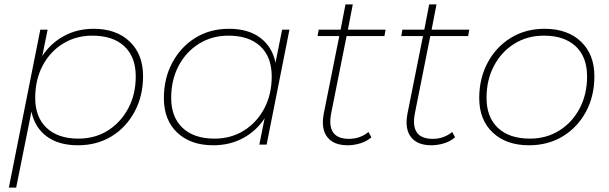

<svg xmlns="http://www.w3.org/2000/svg" viewBox="-20 -653 2751 867"><path d="M332 3Q245 3 191 -37Q137 -77 122 -149L53 194H20L162 -519H195L171 -400Q208 -457 268 -490Q328 -523 403 -523Q505 -523 565.5 -465.5Q626 -408 626 -309Q626 -220 588 -149Q550 -78 484 -37.5Q418 3 332 3ZM334 -27Q409 -27 467 -63.5Q525 -100 559 -163.5Q593 -227 593 -308Q593 -396 541.5 -444Q490 -492 397 -492Q323 -492 264.5 -456Q206 -420 172.5 -356.5Q139 -293 139 -211Q139 -124 190.5 -75.5Q242 -27 334 -27Z M943 3Q841 3 780.5 -54Q720 -111 720 -210Q720 -299 758 -370Q796 -441 862 -482Q928 -523 1014 -523Q1101 -523 1155 -482.5Q1209 -442 1224 -370L1254 -519H1287L1184 0H1151L1175 -119Q1138 -62 1078 -29.5Q1018 3 943 3ZM949 -27Q1023 -27 1081.5 -63.5Q1140 -100 1173.5 -163.5Q1207 -227 1207 -308Q1207 -396 1155.5 -444Q1104 -492 1012 -492Q937 -492 878.5 -455.5Q820 -419 786.5 -355.5Q753 -292 753 -211Q753 -124 804.5 -75.5Q856 -27 949 -27Z M1550 3Q1486 3 1457.5 -34.5Q1429 -72 1442 -140L1512 -490H1414L1419 -519H1518L1540 -633H1573L1551 -519H1721L1716 -490H1545L1476 -144Q1452 -26 1556 -26Q1606 -26 1644 -57L1657 -33Q1635 -14 1606 -5.5Q1577 3 1550 3Z M1928 3Q1864 3 1835.5 -34.5Q1807 -72 1820 -140L1890 -490H1792L1797 -519H1896L1918 -633H1951L1929 -519H2099L2094 -490H1923L1854 -144Q1830 -26 1934 -26Q1984 -26 2022 -57L2035 -33Q2013 -14 1984 -5.5Q1955 3 1928 3Z M2369 3Q2266 3 2205 -54.5Q2144 -112 2144 -210Q2144 -299 2182 -370Q2220 -441 2286.5 -482Q2353 -523 2439 -523Q2543 -523 2603.5 -465Q2664 -407 2664 -309Q2664 -219 2626 -148.5Q2588 -78 2521.5 -37.5Q2455 3 2369 3ZM2373 -27Q2447 -27 2505.5 -63.5Q2564 -100 2597.5 -163.5Q2631 -227 2631 -308Q2631 -396 2579.5 -444Q2528 -492 2436 -492Q2361 -492 2302.5 -455.5Q2244 -419 2210.5 -355.5Q2177 -292 2177 -211Q2177 -124 2228.5 -75.5Q2280 -27 2373 -27Z"/></svg>

Font: Montserrat ExtraLight
Style: Italic
Weight: 200
Italic angle: -11.3°
Designer: Julieta Ulanovsky
Foundry: Julieta Ulanovsky
Version: Version 9.000; ttfautohint (v1.8.4.7-5d5b)